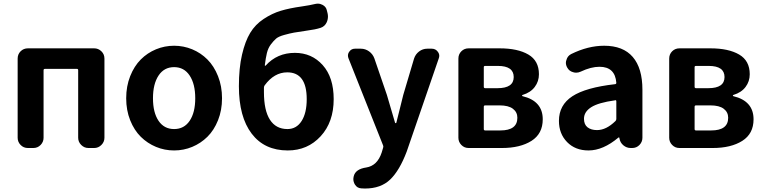

<svg xmlns="http://www.w3.org/2000/svg" viewBox="-20 -831 4291 1078"><path d="M136.7 0Q112.3 0 95.7 -17.1Q79.1 -34.2 79.1 -57.6V-502Q79.1 -526.4 95.7 -543Q112.3 -559.6 136.7 -559.6H508.8Q532.2 -559.6 549.3 -543Q566.4 -526.4 566.4 -502V-57.6Q566.4 -34.2 549.3 -17.1Q532.2 0 508.8 0H476.6Q453.1 0 436 -17.1Q418.9 -34.2 418.9 -57.6V-436.5Q418.9 -444.3 412.1 -444.3H232.4Q224.6 -444.3 224.6 -436.5V-57.6Q224.6 -34.2 208 -17.1Q191.4 0 167 0Z M688.5 -279.3Q688.5 -346.7 710.9 -403.3Q733.4 -460 770.5 -497.1Q807.6 -534.2 856 -554.2Q904.3 -574.2 957.5 -574.2Q1010.7 -574.2 1059.1 -554.2Q1107.4 -534.2 1144.5 -497.1Q1181.6 -460 1204.1 -403.3Q1226.6 -346.7 1226.6 -279.3Q1226.6 -211.9 1204.1 -155.8Q1181.6 -99.6 1144.5 -63Q1107.4 -26.4 1059.1 -6.3Q1010.7 13.7 957.5 13.7Q904.3 13.7 856 -6.3Q807.6 -26.4 770.5 -63Q733.4 -99.6 710.9 -155.8Q688.5 -211.9 688.5 -279.3ZM1076.2 -279.3Q1076.2 -359.4 1044.9 -406.7Q1013.7 -454.1 957.5 -454.1Q901.4 -454.1 870.1 -406.7Q838.9 -359.4 838.9 -279.3Q838.9 -199.2 870.1 -152.8Q901.4 -106.4 957.5 -106.4Q1013.7 -106.4 1044.9 -152.8Q1076.2 -199.2 1076.2 -279.3Z M1465.8 -351.6Q1461.9 -345.7 1461.9 -338.9V-313.5Q1461.9 -210.9 1495.6 -158.7Q1529.3 -106.4 1593.8 -106.4Q1644.5 -106.4 1673.3 -151.4Q1702.1 -196.3 1702.1 -274.4Q1702.1 -424.8 1592.8 -424.8Q1519.5 -424.8 1465.8 -351.6ZM1749 -808.6Q1756.8 -810.5 1764.6 -810.5Q1778.3 -810.5 1791 -803.7Q1811.5 -793 1815.4 -771.5L1819.3 -755.9Q1821.3 -747.1 1821.3 -738.3Q1821.3 -721.7 1814.5 -706.1Q1803.7 -682.6 1780.3 -674.8Q1750 -665 1704.1 -659.2Q1654.3 -652.3 1630.9 -647.9Q1607.4 -643.6 1575.7 -634.8Q1543.9 -626 1530.3 -614.3Q1516.6 -602.5 1501 -582Q1485.4 -561.5 1478.5 -533.2Q1471.7 -504.9 1466.8 -464.8Q1466.8 -462.9 1468.3 -461.9Q1469.7 -460.9 1471.7 -462.9Q1536.1 -534.2 1635.7 -534.2Q1730.5 -534.2 1792 -465.3Q1853.5 -396.5 1853.5 -274.4Q1853.5 -145.5 1780.3 -65.9Q1707 13.7 1595.7 13.7Q1464.8 13.7 1393.1 -80.6Q1321.3 -174.8 1321.3 -346.7Q1321.3 -449.2 1338.9 -524.4Q1356.4 -599.6 1384.8 -646.5Q1413.1 -693.4 1460.4 -724.6Q1507.8 -755.9 1556.6 -770.5Q1605.5 -785.2 1674.8 -794.9Q1721.7 -801.8 1749 -808.6Z M2029.3 227.5Q2018.6 227.5 2008.8 226.6Q1985.4 225.6 1972.7 205.1Q1963.9 190.4 1963.9 174.8Q1963.9 168 1965.8 160.2V159.2Q1975.6 118.2 2036.1 109.4Q2098.6 99.6 2123 25.4L2130.9 -1Q2133.8 -7.8 2130.9 -14.6L1936.5 -503.9Q1933.6 -511.7 1933.6 -518.6Q1933.6 -530.3 1940.4 -540Q1952.1 -557.6 1972.7 -557.6H2005.9Q2031.2 -557.6 2052.2 -542.5Q2073.2 -527.3 2082 -502.9L2152.3 -297.9Q2155.3 -290 2198.2 -141.6Q2199.2 -139.6 2201.7 -139.6Q2204.1 -139.6 2205.1 -141.6Q2210.9 -167 2224.6 -219.2Q2238.3 -271.5 2244.1 -297.9L2304.7 -502Q2312.5 -526.4 2333 -542Q2353.5 -557.6 2378.9 -557.6H2404.3Q2425.8 -557.6 2438.5 -540Q2446.3 -529.3 2446.3 -517.6Q2446.3 -510.7 2443.4 -502.9L2263.7 19.5Q2223.6 126 2170.9 176.8Q2118.2 227.5 2029.3 227.5Z M2611.3 0Q2586.9 0 2570.3 -17.1Q2553.7 -34.2 2553.7 -57.6V-502Q2553.7 -526.4 2570.3 -543Q2586.9 -559.6 2611.3 -559.6H2785.2Q2886.7 -559.6 2946.3 -524.9Q3005.9 -490.2 3005.9 -414.1Q3005.9 -374 2982.4 -342.8Q2959 -311.5 2914.1 -297.9Q2911.1 -296.9 2911.1 -294.4Q2911.1 -292 2914.1 -291Q3027.3 -263.7 3027.3 -161.1Q3027.3 -80.1 2963.9 -40Q2900.4 0 2797.9 0ZM2696.3 -343.8Q2696.3 -335.9 2704.1 -335.9H2773.4Q2864.3 -335.9 2864.3 -398.4Q2864.3 -460.9 2775.4 -460.9H2704.1Q2696.3 -460.9 2696.3 -454.1ZM2696.3 -106.4Q2696.3 -98.6 2704.1 -98.6H2789.1Q2884.8 -98.6 2884.8 -169.9Q2884.8 -201.2 2859.9 -220.2Q2835 -239.3 2785.2 -239.3H2704.1Q2696.3 -239.3 2696.3 -231.4Z M3284.2 13.7Q3210 13.7 3164.1 -33.2Q3118.2 -80.1 3118.2 -152.3Q3118.2 -241.2 3193.4 -290.5Q3268.6 -339.8 3433.6 -358.4Q3440.4 -359.4 3440.4 -366.2Q3433.6 -456.1 3345.7 -456.1Q3297.9 -456.1 3240.2 -428.7Q3227.5 -422.9 3214.8 -422.9Q3206.1 -422.9 3197.3 -425.8Q3175.8 -431.6 3165 -451.2Q3157.2 -464.8 3157.2 -478.5Q3157.2 -486.3 3160.2 -494.1Q3166 -516.6 3186.5 -527.3Q3281.2 -574.2 3372.1 -574.2Q3478.5 -574.2 3532.7 -511.2Q3586.9 -448.2 3586.9 -327.1V-57.6Q3586.9 -34.2 3570.3 -17.1Q3553.7 0 3529.3 0H3521.5Q3498 0 3480 -15.1Q3461.9 -30.3 3458 -53.7L3457 -58.6Q3456.1 -59.6 3454.6 -59.6Q3453.1 -59.6 3452.1 -58.6Q3366.2 13.7 3284.2 13.7ZM3332 -100.6Q3383.8 -100.6 3435.5 -151.4Q3440.4 -156.2 3440.4 -163.1V-261.7Q3440.4 -268.6 3434.6 -268.6Q3433.6 -268.6 3432.6 -267.6Q3339.8 -254.9 3299.3 -229Q3258.8 -203.1 3258.8 -164.1Q3258.8 -131.8 3278.8 -116.2Q3298.8 -100.6 3332 -100.6Z M3794.9 0Q3770.5 0 3753.9 -17.1Q3737.3 -34.2 3737.3 -57.6V-502Q3737.3 -526.4 3753.9 -543Q3770.5 -559.6 3794.9 -559.6H3968.8Q4070.3 -559.6 4129.9 -524.9Q4189.5 -490.2 4189.5 -414.1Q4189.5 -374 4166 -342.8Q4142.6 -311.5 4097.7 -297.9Q4094.7 -296.9 4094.7 -294.4Q4094.7 -292 4097.7 -291Q4210.9 -263.7 4210.9 -161.1Q4210.9 -80.1 4147.5 -40Q4084 0 3981.4 0ZM3879.9 -343.8Q3879.9 -335.9 3887.7 -335.9H3957Q4047.9 -335.9 4047.9 -398.4Q4047.9 -460.9 3959 -460.9H3887.7Q3879.9 -460.9 3879.9 -454.1ZM3879.9 -106.4Q3879.9 -98.6 3887.7 -98.6H3972.7Q4068.4 -98.6 4068.4 -169.9Q4068.4 -201.2 4043.5 -220.2Q4018.6 -239.3 3968.8 -239.3H3887.7Q3879.9 -239.3 3879.9 -231.4Z"/></svg>

Font: Gen Jyuu Gothic P Bold
Style: Bold
Weight: 700
Designer: [Source Han Sans]
Ryoko NISHIZUKA  (kana & ideographs); Paul D. Hunt (Latin, Greek & Cyrillic); Wenlong ZHANG  (bopomofo
Version: Version 1.002.20150607